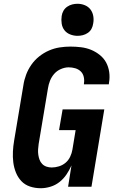

<svg xmlns="http://www.w3.org/2000/svg" viewBox="-20 -990 640 1018"><path d="M196 8Q166 8 139 -1Q112 -10 93.5 -29.5Q75 -49 64.5 -75Q54 -101 50.5 -129Q47 -157 48.5 -186.5Q50 -216 55 -245L104 -538Q108 -566 118.5 -594Q129 -622 146.5 -647Q164 -672 188 -691Q212 -710 239.5 -722Q267 -734 296 -738.5Q325 -743 353 -743Q382 -743 410 -739.5Q438 -736 462.5 -726Q487 -716 508.5 -699Q530 -682 542.5 -659Q555 -636 559 -608Q563 -580 558 -552L557 -543H425V-547Q428 -565 424 -582.5Q420 -600 408 -611.5Q396 -623 379 -628Q362 -633 344 -633Q324 -633 303 -624Q282 -615 267.5 -598.5Q253 -582 245 -561.5Q237 -541 234 -520L185 -227Q183 -213 182 -198.5Q181 -184 183 -170Q185 -156 189.5 -143.5Q194 -131 203.5 -121Q213 -111 226.5 -106.5Q240 -102 254 -102Q273 -102 292.5 -108Q312 -114 327.5 -127Q343 -140 352 -159Q361 -178 364 -197L381 -300H293L312 -410H533L465 0H341L359 -113Q348 -88 332.5 -65Q317 -42 295.5 -25Q274 -8 247.5 0Q221 8 196 8ZM391 -800Q371 -800 352 -807.5Q333 -815 321.5 -830Q310 -845 307 -865Q304 -885 307 -905Q309 -920 316.5 -933Q324 -946 336.5 -954.5Q349 -963 363 -966.5Q377 -970 391 -970Q411 -970 429.5 -962.5Q448 -955 459.5 -940Q471 -925 474.5 -905Q478 -885 474 -865Q472 -850 465 -837Q458 -824 445.5 -815.5Q433 -807 419 -803.5Q405 -800 391 -800Z"/></svg>

Font: Iosevka XBd Ex Obl
Style: Regular
Weight: 800
Width: 7
Italic angle: -9°
Monospace: yes
Designer: Belleve Invis
Foundry: Belleve Invis
Version: Version 32.5.0; ttfautohint (v1.8.4)